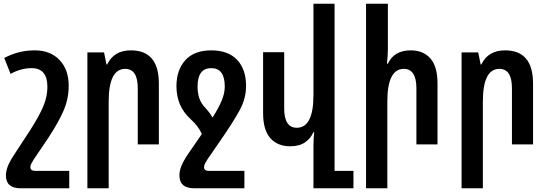

<svg xmlns="http://www.w3.org/2000/svg" viewBox="-20 -780 2963 1037"><path d="M354 237V143H171Q144 143 144 123Q144 113 149.5 103Q155 93 163 80L242 -37Q297 -121 324 -184Q351 -247 351 -317Q351 -404 301.5 -456Q252 -508 168 -508Q120 -508 79.5 -497Q39 -486 3 -467L37 -381Q93 -412 151 -412Q236 -412 236 -310Q236 -260 215 -208.5Q194 -157 143 -77L60 50Q32 92 22 118.5Q12 145 12 168Q12 237 92 237Z M452 237H567V-231Q567 -408 656 -408Q724 -408 724 -304V0H838V-329Q838 -508 687 -508Q595 -508 559 -432H555L542 -497H452Z M1300 143H1109Q1082 143 1082 123Q1082 113 1087.5 103Q1093 93 1101 80L1174 -26Q1239 -120 1274 -184Q1309 -248 1309 -315Q1309 -406 1260.5 -457Q1212 -508 1121 -508Q1029 -508 981 -455Q933 -402 933 -314Q933 -207 1008 -138Q1052 -99 1070 -56L997 50Q969 92 959 118Q949 144 949 167Q949 237 1030 237H1300ZM1092 -194Q1065 -222 1056 -250.5Q1047 -279 1047 -313Q1047 -412 1121 -412Q1194 -412 1194 -313Q1194 -277 1178 -238Q1162 -199 1128 -145Q1114 -170 1092 -194Z M1787 143V-760H1673V-267Q1673 -90 1583 -90Q1515 -90 1515 -194V-498H1401V-169Q1401 -78 1440 -34Q1479 10 1547 10Q1596 10 1626.5 -10.5Q1657 -31 1673 -66H1677Q1675 -47 1674 -28.5Q1673 -10 1673 8V237H1889V143Z M2075 -760H1957V237H2072V-231Q2072 -408 2161 -408Q2229 -408 2229 -303V0H2343V-329Q2343 -421 2304.5 -464.5Q2266 -508 2199 -508Q2108 -508 2075 -436H2070Q2075 -483 2075 -519Z M2473 237H2588V-231Q2588 -408 2677 -408Q2745 -408 2745 -304V0H2859V-329Q2859 -508 2708 -508Q2616 -508 2580 -432H2576L2563 -497H2473Z"/></svg>

Font: Noto Sans Armenian Condensed Semi
Style: Regular
Weight: 600
Width: 3
Designer: Monotype Design Team
Foundry: Monotype Imaging Inc.
Version: Version 1.901